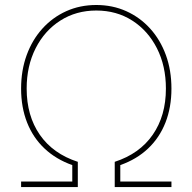

<svg xmlns="http://www.w3.org/2000/svg" viewBox="-20 -757 779 777"><path d="M65.4 0V-22.5H272.5V-88.9Q206.5 -112.3 160.2 -156Q113.8 -199.7 89.6 -261.2Q65.4 -322.8 65.4 -398.4Q65.4 -472.2 87.9 -533.9Q110.4 -595.7 151.4 -641.1Q192.4 -686.5 248 -711.7Q303.7 -736.8 369.6 -736.8Q435.5 -736.8 491.2 -711.7Q546.9 -686.5 587.9 -641.1Q628.9 -595.7 651.4 -533.9Q673.8 -472.2 673.8 -398.4Q673.8 -322.8 649.7 -261.2Q625.5 -199.7 579.3 -156Q533.2 -112.3 466.8 -88.9V-22.5H673.8V0H444.3V-102.1Q544.9 -134.8 598.1 -211.7Q651.4 -288.6 651.4 -398.4Q651.4 -490.2 615 -561.8Q578.6 -633.3 515.1 -673.8Q451.7 -714.4 369.6 -714.4Q288.1 -714.4 224.4 -673.8Q160.6 -633.3 124.3 -561.8Q87.9 -490.2 87.9 -398.4Q87.9 -288.6 141.1 -211.7Q194.3 -134.8 294.9 -102.1V0Z"/></svg>

Font: Inter 18pt Thin
Style: Regular
Weight: 250
Designer: Rasmus Andersson
Foundry: rsms
Version: Version 4.001;git-66647c0bb